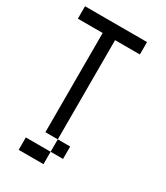

<svg xmlns="http://www.w3.org/2000/svg" viewBox="-174 -575 723 838"><g transform="rotate(30 187.5 -156.0)"><path d="M0 -437.5V-500H62.5V-437.5ZM62.5 -437.5V-500H125V-437.5ZM125 -437.5V-500H187.5V-437.5ZM187.5 -437.5V-500H250V-437.5ZM250 -437.5V-500H312.5V-437.5ZM125 -375V-437.5H187.5V-375ZM125 -312.5V-375H187.5V-312.5ZM125 -250V-312.5H187.5V-250ZM125 -187.5V-250H187.5V-187.5ZM125 -125V-187.5H187.5V-125ZM125 -62.5V-125H187.5V-62.5ZM125 0V-62.5H187.5V0ZM125 62.5V0H187.5V62.5ZM187.5 125V62.5H250V125ZM125 187.5V125H187.5V187.5ZM62.5 187.5V125H125V187.5Z"/></g></svg>

Font: AprilSans
Style: Regular
Weight: 400
Designer: typesprite
Version: Version 1.001;PS 001.001;hotconv 1.0.88;makeotf.lib2.5.64775